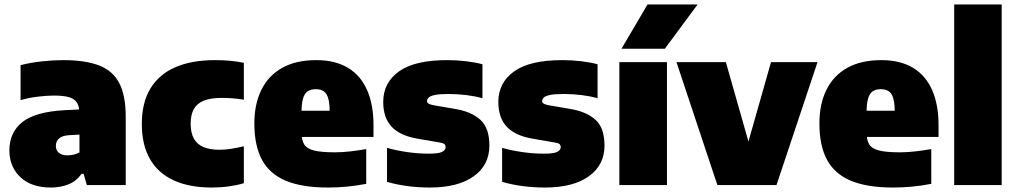

<svg xmlns="http://www.w3.org/2000/svg" viewBox="-20 -828 4550 859"><path d="M208 11Q119.5 11 70.8 -35.8Q22 -82.5 22 -154.5Q22 -236 80.2 -282Q138.5 -328 269.5 -335L364 -340L388 -228.5L293 -223.5Q260 -222 245 -209.2Q230 -196.5 230 -175Q230 -155.5 243.5 -144.2Q257 -133 281.5 -133Q294.5 -133 308.8 -136Q323 -139 335.5 -146V-319.5Q335.5 -349 325.5 -366.8Q315.5 -384.5 290.8 -392.5Q266 -400.5 221.5 -400.5Q189.5 -400.5 148.8 -395.5Q108 -390.5 72 -380V-536.5Q116.5 -548 167.5 -553.5Q218.5 -559 262 -559Q361.5 -559 423.2 -535.2Q485 -511.5 513.8 -455.8Q542.5 -400 542.5 -305V0H368.5L354 -50.5H345Q322 -17.5 286.2 -3.2Q250.5 11 208 11Z M927.5 11Q826.5 11 756.8 -21.2Q687 -53.5 650.8 -116.8Q614.5 -180 614.5 -273.5Q614.5 -369 653.2 -432.5Q692 -496 765 -527.5Q838 -559 941.5 -559Q978 -559 1010 -556Q1042 -553 1071 -547V-382Q1045.5 -386 1021.8 -388Q998 -390 972.5 -390Q923 -390 892.2 -377.8Q861.5 -365.5 847.2 -340Q833 -314.5 833 -275Q833 -233.5 847.5 -207.8Q862 -182 890.5 -170Q919 -158 961.5 -158Q987.5 -158 1012.5 -162Q1037.5 -166 1071 -173.5V-8.5Q1042 0.5 1004.8 5.8Q967.5 11 927.5 11Z M1447.5 11Q1332 11 1259.2 -19.2Q1186.5 -49.5 1152.2 -112.8Q1118 -176 1118 -275.5Q1118 -363 1149.8 -426.8Q1181.5 -490.5 1243.2 -524.8Q1305 -559 1395 -559Q1480 -559 1537 -524.5Q1594 -490 1622.5 -424.8Q1651 -359.5 1651 -268.5V-215.5H1240V-332.5H1485.5L1455 -324Q1455 -364 1448.8 -387Q1442.5 -410 1428.5 -419.5Q1414.5 -429 1392.5 -429Q1370.5 -429 1356.5 -419.5Q1342.5 -410 1335.8 -387.2Q1329 -364.5 1329 -324.5V-237Q1329 -203 1340.2 -183.2Q1351.5 -163.5 1383.8 -155Q1416 -146.5 1478.5 -146.5Q1511.5 -146.5 1547.8 -150.8Q1584 -155 1618.5 -161V-5.5Q1572 3.5 1530.2 7.2Q1488.5 11 1447.5 11Z M1903 11Q1852 11 1802.8 4.5Q1753.5 -2 1711.5 -14.5V-166.5Q1751.5 -155 1800.5 -147.8Q1849.5 -140.5 1899 -140.5Q1942.5 -140.5 1958 -148.5Q1973.5 -156.5 1973.5 -169.5Q1973.5 -179 1968 -183.5Q1962.5 -188 1947 -190.5L1848 -207.5Q1769 -221 1731.8 -261.5Q1694.5 -302 1694.5 -372Q1694.5 -458 1765 -508.5Q1835.5 -559 1980.5 -559Q2024 -559 2065.8 -554Q2107.5 -549 2138.5 -540.5V-388.5Q2107.5 -397.5 2067.5 -402.5Q2027.5 -407.5 1987 -407.5Q1946 -407.5 1925.2 -403Q1904.5 -398.5 1897.5 -391.2Q1890.5 -384 1890.5 -376.5Q1890.5 -369 1896.8 -364.8Q1903 -360.5 1918 -357.5L2017 -340.5Q2089 -328.5 2129.2 -292Q2169.5 -255.5 2169.5 -176.5Q2169.5 -89.5 2099.2 -39.2Q2029 11 1903 11Z M2418 11Q2367 11 2317.8 4.5Q2268.5 -2 2226.5 -14.5V-166.5Q2266.5 -155 2315.5 -147.8Q2364.5 -140.5 2414 -140.5Q2457.5 -140.5 2473 -148.5Q2488.5 -156.5 2488.5 -169.5Q2488.5 -179 2483 -183.5Q2477.5 -188 2462 -190.5L2363 -207.5Q2284 -221 2246.8 -261.5Q2209.5 -302 2209.5 -372Q2209.5 -458 2280 -508.5Q2350.5 -559 2495.5 -559Q2539 -559 2580.8 -554Q2622.5 -549 2653.5 -540.5V-388.5Q2622.5 -397.5 2582.5 -402.5Q2542.5 -407.5 2502 -407.5Q2461 -407.5 2440.2 -403Q2419.5 -398.5 2412.5 -391.2Q2405.5 -384 2405.5 -376.5Q2405.5 -369 2411.8 -364.8Q2418 -360.5 2433 -357.5L2532 -340.5Q2604 -328.5 2644.2 -292Q2684.5 -255.5 2684.5 -176.5Q2684.5 -89.5 2614.2 -39.2Q2544 11 2418 11Z M2751 0V-550H2964V0ZM2760.5 -610 2877 -808H3101L2954.5 -610Z M3189.5 0 3006.5 -550H3227.5L3335 -172H3322L3429.5 -550H3637.5L3454 0Z M3975.5 11Q3860 11 3787.2 -19.2Q3714.5 -49.5 3680.2 -112.8Q3646 -176 3646 -275.5Q3646 -363 3677.8 -426.8Q3709.5 -490.5 3771.2 -524.8Q3833 -559 3923 -559Q4008 -559 4065 -524.5Q4122 -490 4150.5 -424.8Q4179 -359.5 4179 -268.5V-215.5H3768V-332.5H4013.5L3983 -324Q3983 -364 3976.8 -387Q3970.5 -410 3956.5 -419.5Q3942.5 -429 3920.5 -429Q3898.5 -429 3884.5 -419.5Q3870.5 -410 3863.8 -387.2Q3857 -364.5 3857 -324.5V-237Q3857 -203 3868.2 -183.2Q3879.5 -163.5 3911.8 -155Q3944 -146.5 4006.5 -146.5Q4039.5 -146.5 4075.8 -150.8Q4112 -155 4146.5 -161V-5.5Q4100 3.5 4058.2 7.2Q4016.5 11 3975.5 11Z M4249 0V-808H4461.5V0Z"/></svg>

Font: Encode Sans Condensed Thin Black
Style: Regular
Weight: 900
Version: Version 3.002